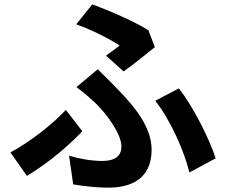

<svg xmlns="http://www.w3.org/2000/svg" viewBox="-20 -817 1040 884"><path d="M468 -561 549 -488C589 -516 666 -578 693 -600L663 -678C595 -720 488 -766 405 -797L331 -705C407 -678 488 -636 531 -607C517 -596 492 -578 468 -561ZM298 -100 317 32C366 40 423 47 479 47C582 47 678 7 678 -127C678 -220 619 -309 511 -417C486 -444 460 -468 430 -498L332 -416C366 -391 399 -362 425 -337C470 -292 539 -202 539 -142C539 -94 503 -76 452 -76C404 -76 353 -84 298 -100ZM852 -23 973 -88C943 -181 865 -334 803 -410L695 -353C762 -269 828 -123 852 -23ZM359 -213 283 -311C224 -246 114 -161 28 -115L104 -7C211 -72 303 -153 359 -213Z"/></svg>

Font: Noto Sans TC
Style: Bold
Weight: 700
Designer: Ryoko NISHIZUKA 西塚涼子 (kana, bopomofo & ideographs); Paul D. Hunt (Latin, Greek & Cyrillic); Sandoll Communications 산돌커뮤니
Foundry: Adobe
Version: Version 2.004;hotconv 1.0.118;makeotfexe 2.5.65603